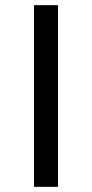

<svg xmlns="http://www.w3.org/2000/svg" viewBox="-20 -725 357 745"><path d="M112 0V-705H205V0Z"/></svg>

Font: Nunito Sans 6pt
Style: Regular
Weight: 400
Version: Version 3.101;gftools[0.9.27]